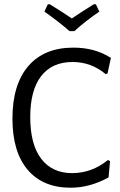

<svg xmlns="http://www.w3.org/2000/svg" viewBox="-20 -868 560 895"><path d="M497 -598C447.7 -630 389.3 -646 322 -646C231.3 -646 161.3 -617.3 112 -560C62.7 -502.7 38 -421 38 -315C38 -211.7 61.7 -132.2 109 -76.5C156.3 -20.8 223 7 309 7C369 7 428 -9 486 -41L493 -117L483 -122C433 -81.3 377.3 -61 316 -61C254 -61 206 -83.3 172 -128C138 -172.7 121 -237.3 121 -322C121 -406 138 -469.8 172 -513.5C206 -557.2 254.7 -579 318 -579C376 -579 427.3 -560.3 472 -523L481 -525ZM327 -723C359.7 -753 398.3 -783.3 443 -814L427 -848H417C375 -822 341 -800 315 -782C283.7 -803.3 249.3 -825.3 212 -848H203L187 -814C235 -780 274 -749.7 304 -723Z"/></svg>

Font: Alegreya Sans SC
Style: Regular
Weight: 400
Designer: Juan Pablo del Peral
Foundry: Huerta Tipografica
Version: Version 1.000;PS 001.000;hotconv 1.0.70;makeotf.lib2.5.58329